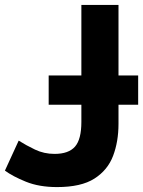

<svg xmlns="http://www.w3.org/2000/svg" viewBox="-32 -730 582 781"><path d="M450 -710H299V-423H166V-304H299V-234Q299 -163 273 -133.5Q247 -104 190 -104Q147 -104 110.5 -121.5Q74 -139 44 -158L-12 -36Q19 -13 73 9Q127 31 200 31Q298 31 352 -3.5Q406 -38 428 -96Q450 -154 450 -226V-304H530V-423H450Z"/></svg>

Font: Repo Bold
Style: Bold
Weight: 700
Designer: Stefan Peev
Foundry: Context Ltd
Version: Version 1.502